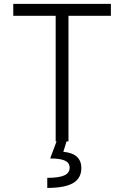

<svg xmlns="http://www.w3.org/2000/svg" viewBox="-20 -713 626 968"><path d="M260.7 0V-633.3H46.9V-693.4H539.1V-633.3H325.2V0ZM218.3 234.4V183.6Q276.9 183.6 304 171.4Q331.1 159.2 331.1 132.3Q331.1 107.9 307.6 96.9Q284.2 85.9 232.9 85.9L271.5 -17.1L316.4 -2.9L299.3 52.2Q346.7 57.1 368.4 78.1Q390.1 99.1 390.1 133.8Q390.1 185.5 348.6 210Q307.1 234.4 218.3 234.4Z"/></svg>

Font: CaskaydiaCove NFP Light
Style: Regular
Weight: 300
Designer: Aaron Bell
Foundry: Saja Typeworks
Version: Version 2111.001; VTT 6.35;Nerd Fonts 3.1.1